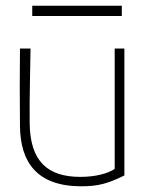

<svg xmlns="http://www.w3.org/2000/svg" viewBox="-20 -640 510 673"><path d="M382 -470V-48C359 -32 315 -20 262 -20C148 -20 85 -73 84 -210C83 -295 86 -385 87 -470H50C49 -375 49 -294 50 -199C51 -72 109 13 265 13C325 13 359 3 416 -25V-470ZM93 -584H407V-620H93Z"/></svg>

Font: Kreadon Extra Light
Style: Regular
Weight: 200
Designer: kohakuno
Foundry: StudioGnu
Version: Version 1.000;Glyphs 3.1.2 (3151)